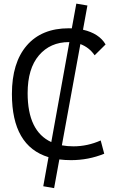

<svg xmlns="http://www.w3.org/2000/svg" viewBox="-20 -856 626 1038"><path d="M272.5 161.1 213.9 150.9 242.2 -6.3Q44.4 -66.4 44.4 -347.7Q44.4 -517.1 124.8 -610.1Q205.1 -703.1 352.1 -703.1Q360.4 -703.1 368.2 -702.6L392.6 -836.4L452.6 -826.2L428.7 -695.3Q516.1 -675.3 550.8 -615.7L491.7 -557.1Q462.4 -599.6 414.6 -617.7L314.5 -70.3Q343.8 -64.9 377 -64.9Q453.1 -64.9 524.4 -96.7L543.5 -24.9Q458 9.8 363.8 9.8Q330.6 9.8 300.8 5.9ZM257.3 -87.9 355 -628.4Q354 -628.4 353 -628.4Q251.5 -628.4 190.4 -556.6Q129.4 -484.9 129.4 -352.5Q129.4 -146.5 257.3 -87.9Z"/></svg>

Font: Cascadia Code PL SemiLight
Style: Regular
Weight: 350
Monospace: yes
Designer: Aaron Bell
Foundry: Saja Typeworks
Version: Version 2404.023; ttfautohint (v1.8.4)